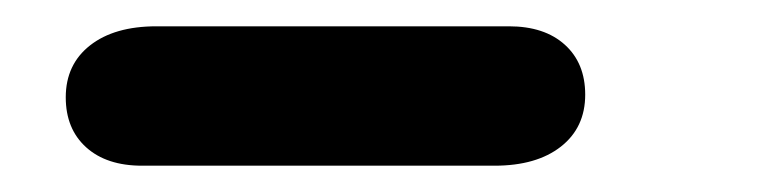

<svg xmlns="http://www.w3.org/2000/svg" viewBox="-20 -10 591 146"><path d="M88 116Q61 116 45.5 102Q30 88 30 64Q30 39 48.5 24.5Q67 10 99 10H367Q394 10 409.5 24Q425 38 425 62Q425 87 406.5 101.5Q388 116 356 116Z"/></svg>

Font: Edu TAS Beginner
Style: Bold
Weight: 700
Version: Version 1.003